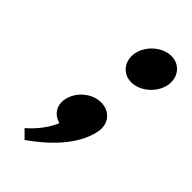

<svg xmlns="http://www.w3.org/2000/svg" viewBox="-197 -528 717 717"><g transform="rotate(45 162.0 -169.0)"><path d="M192 -165.8C144.8 -165.8 98.5 -127.5 88.4 -79.5C80 -39.8 101.5 -9.8 136.3 -0.8C111.3 61.5 57.3 104.2 57.3 104.2L88.9 135.8C161.1 84.8 241.1 11.2 260.2 -79.5C270.2 -127.5 240 -165.8 192 -165.8ZM151.7 -386C141.6 -338 172.2 -298 218.2 -298C264.2 -298 311.6 -338 321.7 -386C331.8 -434 301.2 -474 255.2 -474C209.2 -474 161.8 -434 151.7 -386Z"/></g></svg>

Font: Hussar
Style: BdOblTwo
Weight: 700
Foundry: Cannot Into Space Fonts
Version: Version 2.00